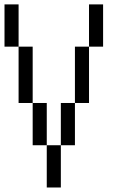

<svg xmlns="http://www.w3.org/2000/svg" viewBox="-20 -832 540 852"><path d="M187.5 -187.5H250V0H187.5ZM125 -375H187.5V-187.5H125ZM250 -375H312.5V-187.5H250ZM62.5 -625H125V-375H62.5ZM312.5 -625H375V-375H312.5ZM0 -812.5H62.5V-625H0ZM375 -812.5H437.5V-625H375Z"/></svg>

Font: HE실루아
Style: regular
Weight: 500
Monospace: yes
Designer: Taeyun An (WindowsTiger)
Version: v1